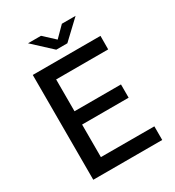

<svg xmlns="http://www.w3.org/2000/svg" viewBox="-211 -1024 1046 1147"><g transform="rotate(-30 312.0 -450.5)"><path d="M91.5 0V-723H558.5L558 -630H199V-410.5H519.5V-319H198.5V-94.5L567 -94V0ZM288.5 -783.5 161.5 -901H251L326 -831.5L395 -901H489.5L365 -783.5Z"/></g></svg>

Font: Public Sans Medium
Style: Regular
Weight: 500
Designer: The Public Sans Project Authors: Dan O. Williams and USWDS (Libre Franklin designed by Pablo Impallari and Rodrigo Fuenz
Version: Version 1.007